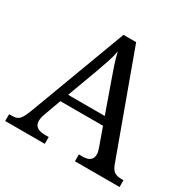

<svg xmlns="http://www.w3.org/2000/svg" viewBox="-159 -870 1022 1025"><g transform="rotate(30 352.5 -357.0)"><path d="M0 0V-42H19Q48 -42 62.5 -57Q77 -72 95 -120L317 -714H395L621 -95Q632 -64 647.5 -53Q663 -42 692 -42H705V0H430V-42H453Q513 -42 513 -90Q513 -98 511 -107Q509 -116 505 -127L465 -239H202L164 -134Q155 -110 155 -91Q155 -42 221 -42H244V0ZM221 -289H447L385 -464Q369 -508 356 -547Q343 -586 335 -622Q328 -586 317 -553Q306 -520 289 -473Z"/></g></svg>

Font: Noto Serif Oriya
Style: Regular
Weight: 400
Designer: David Williams
Foundry: Google LLC, David Williams
Version: Version 1.051; ttfautohint (v1.8.4.7-5d5b)